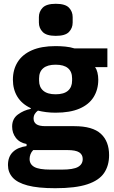

<svg xmlns="http://www.w3.org/2000/svg" viewBox="-20 -780 602 1012"><path d="M555 38Q555 93 528.5 132Q502 171 440 191.5Q378 212 271 212Q180 212 125.5 197.5Q71 183 46.5 155.5Q22 128 22 90Q22 46 48 21Q74 -4 120 -10V-21Q83 -28 63.5 -53.5Q44 -79 44 -113Q44 -154 74.5 -176.5Q105 -199 142 -206V-210Q95 -232 71.5 -270.5Q48 -309 48 -360Q48 -413 73 -453Q98 -493 148 -515Q198 -537 273 -537Q298 -537 324 -534.5Q350 -532 372 -525H546V-426H482V-424Q489 -416 493.5 -398Q498 -380 498 -360Q498 -308 473.5 -268.5Q449 -229 399 -207.5Q349 -186 273 -186Q247 -186 223.5 -189Q200 -192 180 -197Q170 -190 163.5 -179.5Q157 -169 157 -155Q157 -136 171.5 -125.5Q186 -115 220 -115H372Q468 -115 511.5 -75Q555 -35 555 38ZM273 -283Q317 -283 338.5 -302Q360 -321 360 -355V-367Q360 -402 338.5 -420.5Q317 -439 273 -439Q230 -439 208 -420.5Q186 -402 186 -367V-355Q186 -321 208 -302Q230 -283 273 -283ZM416 58Q416 35 397.5 23Q379 11 335 11H155Q145 21 140.5 33.5Q136 46 136 58Q136 86 161 100Q186 114 246 114H306Q366 114 391 100Q416 86 416 58ZM274 -591Q225 -591 205 -611.5Q185 -632 185 -661V-690Q185 -719 205 -739.5Q225 -760 274 -760Q324 -760 343.5 -739.5Q363 -719 363 -690V-661Q363 -632 343.5 -611.5Q324 -591 274 -591Z"/></svg>

Font: IBM Plex Sans
Style: Regular
Weight: 400
Designer: Mike Abbink, Paul van der Laan, Pieter van Rosmalen
Foundry: Bold Monday
Version: Version 3.201